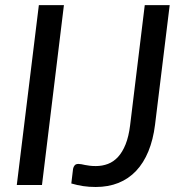

<svg xmlns="http://www.w3.org/2000/svg" viewBox="-20 -738 724 766"><path d="M47 0ZM147.5 0H47L135 -717.5H235ZM598.5 -240Q591 -180.5 572 -134.2Q553 -88 523 -56.2Q493 -24.5 452.5 -8.2Q412 8 362 8Q335 8 311.8 4.5Q288.5 1 264.5 -6L271.5 -64.5Q273 -72.5 277.8 -78.2Q282.5 -84 293 -84Q298.5 -84 304.8 -82.8Q311 -81.5 319.2 -79.8Q327.5 -78 338.2 -76.8Q349 -75.5 362.5 -75.5Q388 -75.5 410.5 -84Q433 -92.5 450.8 -111.8Q468.5 -131 481 -162Q493.5 -193 499 -237.5L557.5 -717.5H657Z"/></svg>

Font: Lato Medium
Style: Italic
Weight: 500
Italic angle: -7°
Designer: Lukasz Dziedzic
Foundry: tyPoland Lukasz Dziedzic
Version: Version 2.006; 2014-01-15